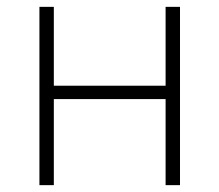

<svg xmlns="http://www.w3.org/2000/svg" viewBox="-20 -540 640 560"><path d="M95 0V-520H137V-290H463V-520H505V0H463V-251H137V0Z"/></svg>

Font: Iosevka Extralight Extended
Style: Regular
Weight: 200
Width: 7
Monospace: yes
Designer: Belleve Invis
Foundry: Belleve Invis
Version: Version 32.5.0; ttfautohint (v1.8.4)